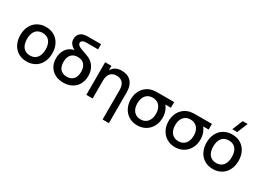

<svg xmlns="http://www.w3.org/2000/svg" viewBox="-26 -1680 3746 2754"><g transform="rotate(30 1847.0 -303.0)"><path d="M304.5 15Q244 15 195.2 -6Q146.5 -27 112 -64.8Q77.5 -102.5 58.8 -155Q40 -207.5 40 -270.5Q40 -333.5 58.8 -386Q77.5 -438.5 112.2 -476Q147 -513.5 195.8 -534.2Q244.5 -555 304.5 -555Q365 -555 414 -534.2Q463 -513.5 497.5 -475.8Q532 -438 550.8 -385.8Q569.5 -333.5 569.5 -270.5Q569.5 -207 550.8 -154.5Q532 -102 497.5 -64.2Q463 -26.5 414 -5.8Q365 15 304.5 15ZM304.5 -83.5Q342 -83.5 370.8 -96.5Q399.5 -109.5 419 -133.8Q438.5 -158 448.5 -192.8Q458.5 -227.5 458.5 -270.5Q458.5 -314 448.5 -348.5Q438.5 -383 419 -407Q399.5 -431 370.8 -443.8Q342 -456.5 304.5 -456.5Q266.5 -456.5 237.8 -443.5Q209 -430.5 189.8 -406.5Q170.5 -382.5 160.8 -348Q151 -313.5 151 -270.5Q151 -227 161 -192.2Q171 -157.5 190.5 -133.5Q210 -109.5 238.8 -96.5Q267.5 -83.5 304.5 -83.5Z M912 14.5Q833 14.5 773.8 -17Q714.5 -48.5 682 -105.8Q649.5 -163 649.5 -238.5Q649.5 -313.5 681.5 -371.2Q713.5 -429 773.5 -456.5Q796 -466.5 821 -471.5Q788 -488 762.5 -514Q728 -548.5 728 -603Q728 -632 739 -658.8Q750 -685.5 775.8 -705.5Q801.5 -725.5 842.5 -731.5Q855 -734 870 -734.5Q885 -735 905 -735H1109V-649H928.5Q910 -649 898 -648Q886 -647 875.5 -644.5Q855.5 -639 844 -627.8Q832.5 -616.5 832.5 -598.5Q832.5 -577.5 850.2 -562Q868 -546.5 896.2 -534.8Q924.5 -523 978 -505.5Q1001 -497.5 1016.5 -491Q1036 -484.5 1054 -474.5Q1114 -441.5 1146.5 -382.5Q1179 -323.5 1179 -247Q1179 -170 1146.2 -110.8Q1113.5 -51.5 1053 -18.5Q992.5 14.5 912 14.5ZM914.5 -84Q962 -84 994.5 -104Q1027 -124 1043.5 -160.8Q1060 -197.5 1060 -247.5Q1060 -324 1022.5 -366.8Q985 -409.5 914.5 -409.5Q867 -409.5 834.2 -389.8Q801.5 -370 785.2 -333.5Q769 -297 769 -247Q769 -195.5 785.8 -159Q802.5 -122.5 835 -103.2Q867.5 -84 914.5 -84Z M1668 -297Q1668 -377 1632 -416.8Q1596 -456.5 1531.5 -456.5Q1499.5 -456.5 1474 -446.5Q1448.5 -436.5 1430.5 -416.8Q1412.5 -397 1403 -367Q1393.5 -337 1393.5 -297V0H1289V-540H1393.5V-465.5Q1403.5 -484 1417.8 -500.2Q1432 -516.5 1452 -528.8Q1472 -541 1498 -548Q1524 -555 1557 -555Q1605.5 -555 1645.2 -540.8Q1685 -526.5 1713.2 -497.2Q1741.5 -468 1757 -423.2Q1772.5 -378.5 1772.5 -317.5V189.5H1668Z M2137 15Q2059 15 1998.8 -21.2Q1938.5 -57.5 1905.5 -121Q1872.5 -184.5 1872.5 -263Q1872.5 -331.5 1897.2 -388Q1922 -444.5 1967.5 -482Q2013 -519.5 2074 -533Q2096 -537.5 2125.2 -538.8Q2154.5 -540 2203.5 -540H2432V-446H2340.5Q2362 -419.5 2377.5 -384.5Q2402 -329 2402 -263Q2402 -184 2368.8 -120.8Q2335.5 -57.5 2275 -21.2Q2214.5 15 2137 15ZM2137 -83.5Q2186.5 -83.5 2221 -106.5Q2255.5 -129.5 2273.2 -170Q2291 -210.5 2291 -263Q2291 -315 2273.2 -355.2Q2255.5 -395.5 2220.8 -418.2Q2186 -441 2137 -441.5Q2086.5 -441.5 2052 -418.2Q2017.5 -395 2000.5 -354.5Q1983.5 -314 1983.5 -263Q1983.5 -209 2001.2 -168.8Q2019 -128.5 2053.5 -106Q2088 -83.5 2137 -83.5Z M2763 15Q2685 15 2624.8 -21.2Q2564.5 -57.5 2531.5 -121Q2498.5 -184.5 2498.5 -263Q2498.5 -331.5 2523.2 -388Q2548 -444.5 2593.5 -482Q2639 -519.5 2700 -533Q2722 -537.5 2751.2 -538.8Q2780.5 -540 2829.5 -540H3058V-446H2966.5Q2988 -419.5 3003.5 -384.5Q3028 -329 3028 -263Q3028 -184 2994.8 -120.8Q2961.5 -57.5 2901 -21.2Q2840.5 15 2763 15ZM2763 -83.5Q2812.5 -83.5 2847 -106.5Q2881.5 -129.5 2899.2 -170Q2917 -210.5 2917 -263Q2917 -315 2899.2 -355.2Q2881.5 -395.5 2846.8 -418.2Q2812 -441 2763 -441.5Q2712.5 -441.5 2678 -418.2Q2643.5 -395 2626.5 -354.5Q2609.5 -314 2609.5 -263Q2609.5 -209 2627.2 -168.8Q2645 -128.5 2679.5 -106Q2714 -83.5 2763 -83.5Z M3348.5 -620 3420 -795H3502L3430.5 -620ZM3389 15Q3328.5 15 3279.8 -6Q3231 -27 3196.5 -64.8Q3162 -102.5 3143.2 -155Q3124.5 -207.5 3124.5 -270.5Q3124.5 -333.5 3143.2 -386Q3162 -438.5 3196.8 -476Q3231.5 -513.5 3280.2 -534.2Q3329 -555 3389 -555Q3449.5 -555 3498.5 -534.2Q3547.5 -513.5 3582 -475.8Q3616.5 -438 3635.2 -385.8Q3654 -333.5 3654 -270.5Q3654 -207 3635.2 -154.5Q3616.5 -102 3582 -64.2Q3547.5 -26.5 3498.5 -5.8Q3449.5 15 3389 15ZM3389 -83.5Q3426.5 -83.5 3455.2 -96.5Q3484 -109.5 3503.5 -133.8Q3523 -158 3533 -192.8Q3543 -227.5 3543 -270.5Q3543 -314 3533 -348.5Q3523 -383 3503.5 -407Q3484 -431 3455.2 -443.8Q3426.5 -456.5 3389 -456.5Q3351 -456.5 3322.2 -443.5Q3293.5 -430.5 3274.2 -406.5Q3255 -382.5 3245.2 -348Q3235.5 -313.5 3235.5 -270.5Q3235.5 -227 3245.5 -192.2Q3255.5 -157.5 3275 -133.5Q3294.5 -109.5 3323.2 -96.5Q3352 -83.5 3389 -83.5Z"/></g></svg>

Font: Vela Sans SemBd
Style: Regular
Weight: 600
Designer: Principal design: Mikhail Sharanda - project Manrope.
Design modification: Ravid Balaliev
Foundry: Mikhail Sharanda
Version: Version 1.001